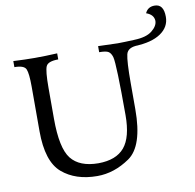

<svg xmlns="http://www.w3.org/2000/svg" viewBox="-92 -954 1083 1065"><g transform="rotate(-10 449.0 -422.0)"><path d="M371.6 15.6Q249.5 15.6 173.8 -49.1Q98.1 -113.8 98.1 -285.2V-535.6Q98.1 -610.4 87.6 -634.8Q77.1 -659.2 22.5 -659.2V-693.4Q91.3 -689.9 143.1 -689.9Q204.1 -689.9 269.5 -693.4V-659.2Q211.9 -659.2 200.4 -633.8Q189 -608.4 189 -513.7V-339.4Q189 -173.3 236.3 -113.5Q283.7 -53.7 389.2 -53.2Q489.7 -53.7 536.6 -109.6Q583.5 -165.5 583.5 -290Q583.5 -576.7 572.8 -617.7Q565.9 -641.6 552.2 -650.4Q538.6 -659.2 500 -659.2V-693.4Q584.5 -689.9 610.4 -689.9Q636.7 -689.9 721.2 -693.4V-659.2Q661.1 -659.2 651.9 -621.1Q642.6 -583 642.6 -459V-312.5Q642.6 -105.5 554.7 -44.9Q466.8 15.6 371.6 15.6ZM703.6 -658.7 704.1 -692.9Q771.5 -694.8 804.4 -721.2Q837.4 -747.6 837.4 -776.9Q835.9 -812 793.9 -826.7Q808.6 -860.4 847.2 -860.4Q898.4 -860.4 898.4 -788.6Q898.4 -731 846.9 -696.3Q795.4 -661.6 703.6 -658.7Z"/></g></svg>

Font: Almanac
Style: Regular
Weight: 400
Designer: Eden's Almanac
Version: Version 3.501;March 28, 2021;FontCreator 13.0.0.2683 64-bit